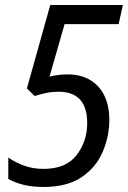

<svg xmlns="http://www.w3.org/2000/svg" viewBox="-20 -734 511 764"><path d="M152 10Q248 10 305.5 -29.5Q363 -69 389 -130.5Q415 -192 415 -257Q415 -342 370.5 -390Q326 -438 249 -438Q228 -438 210.5 -435.5Q193 -433 177 -429L237 -638H452L469 -714H180L87 -382L118 -352Q144 -360 166 -364.5Q188 -369 213 -369Q327 -369 327 -244Q327 -172 285 -117Q243 -62 153 -62Q112 -62 77 -74.5Q42 -87 13 -107V-22Q70 10 152 10Z"/></svg>

Font: Noto Sans UI SemiCondensed
Style: Italic
Weight: 400
Width: 4
Italic angle: -12°
Designer: Monotype Design Team
Foundry: Monotype Imaging Inc.
Version: Version 1.901